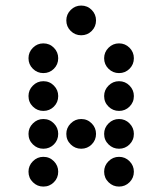

<svg xmlns="http://www.w3.org/2000/svg" viewBox="-20 -689 587 694"><path d="M327.1 -615.2Q327.1 -592.8 311.5 -577.1Q295.9 -561.5 273.4 -561.5Q251.5 -561.5 235.6 -577.1Q219.7 -592.8 219.7 -615.2Q219.7 -637.2 235.6 -653.1Q251.5 -668.9 273.4 -668.9Q295.9 -668.9 311.5 -653.1Q327.1 -637.2 327.1 -615.2ZM190.4 -478.5Q190.4 -456.1 174.8 -440.4Q159.2 -424.8 136.7 -424.8Q114.7 -424.8 98.9 -440.4Q83 -456.1 83 -478.5Q83 -500.5 98.9 -516.4Q114.7 -532.2 136.7 -532.2Q159.2 -532.2 174.8 -516.4Q190.4 -500.5 190.4 -478.5ZM463.9 -478.5Q463.9 -456.1 448.2 -440.4Q432.6 -424.8 410.2 -424.8Q388.2 -424.8 372.3 -440.4Q356.4 -456.1 356.4 -478.5Q356.4 -500.5 372.3 -516.4Q388.2 -532.2 410.2 -532.2Q432.6 -532.2 448.2 -516.4Q463.9 -500.5 463.9 -478.5ZM190.4 -341.8Q190.4 -319.3 174.8 -303.7Q159.2 -288.1 136.7 -288.1Q114.7 -288.1 98.9 -303.7Q83 -319.3 83 -341.8Q83 -363.8 98.9 -379.6Q114.7 -395.5 136.7 -395.5Q159.2 -395.5 174.8 -379.6Q190.4 -363.8 190.4 -341.8ZM463.9 -341.8Q463.9 -319.3 448.2 -303.7Q432.6 -288.1 410.2 -288.1Q388.2 -288.1 372.3 -303.7Q356.4 -319.3 356.4 -341.8Q356.4 -363.8 372.3 -379.6Q388.2 -395.5 410.2 -395.5Q432.6 -395.5 448.2 -379.6Q463.9 -363.8 463.9 -341.8ZM190.4 -205.1Q190.4 -182.6 174.8 -167Q159.2 -151.4 136.7 -151.4Q114.7 -151.4 98.9 -167Q83 -182.6 83 -205.1Q83 -227.1 98.9 -242.9Q114.7 -258.8 136.7 -258.8Q159.2 -258.8 174.8 -242.9Q190.4 -227.1 190.4 -205.1ZM327.1 -205.1Q327.1 -182.6 311.5 -167Q295.9 -151.4 273.4 -151.4Q251.5 -151.4 235.6 -167Q219.7 -182.6 219.7 -205.1Q219.7 -227.1 235.6 -242.9Q251.5 -258.8 273.4 -258.8Q295.9 -258.8 311.5 -242.9Q327.1 -227.1 327.1 -205.1ZM463.9 -205.1Q463.9 -182.6 448.2 -167Q432.6 -151.4 410.2 -151.4Q388.2 -151.4 372.3 -167Q356.4 -182.6 356.4 -205.1Q356.4 -227.1 372.3 -242.9Q388.2 -258.8 410.2 -258.8Q432.6 -258.8 448.2 -242.9Q463.9 -227.1 463.9 -205.1ZM190.4 -68.4Q190.4 -45.9 174.8 -30.3Q159.2 -14.6 136.7 -14.6Q114.7 -14.6 98.9 -30.3Q83 -45.9 83 -68.4Q83 -90.3 98.9 -106.2Q114.7 -122.1 136.7 -122.1Q159.2 -122.1 174.8 -106.2Q190.4 -90.3 190.4 -68.4ZM463.9 -68.4Q463.9 -45.9 448.2 -30.3Q432.6 -14.6 410.2 -14.6Q388.2 -14.6 372.3 -30.3Q356.4 -45.9 356.4 -68.4Q356.4 -90.3 372.3 -106.2Q388.2 -122.1 410.2 -122.1Q432.6 -122.1 448.2 -106.2Q463.9 -90.3 463.9 -68.4Z"/></svg>

Font: DatDot
Style: Regular
Weight: 400
Designer: GGBot
Version: 1.00